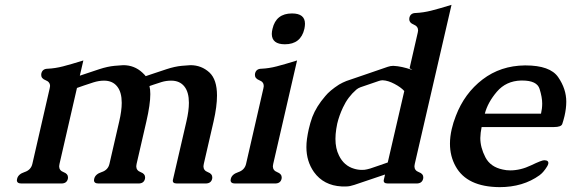

<svg xmlns="http://www.w3.org/2000/svg" viewBox="-20 -749 2362 794"><path d="M489.7 -479.5Q535.6 -479.5 568.8 -448.7Q580.6 -437.5 582.5 -434.1Q595.7 -438.5 615.2 -445.1Q634.8 -451.7 668.7 -462.9Q702.6 -474.1 731.7 -476.8Q760.7 -479.5 767.6 -479.5Q813 -479.5 846.2 -449.2Q877.4 -419.9 877.4 -354Q877.4 -309.1 863.3 -247.1L822.8 -71.3Q821.8 -65.9 821.3 -61.5Q821.3 -43.9 839.6 -37.1Q857.9 -30.3 857.9 -15.6Q857.9 -12.7 857.4 -9.8Q853 9.8 830.1 9.8H711.4Q691.4 9.8 695.3 -6.3L751 -247.1Q761.2 -291 761.2 -323.7Q761.2 -367.7 742.7 -391.1Q723.6 -415.5 688 -415.5Q667 -415.5 648.2 -409.7Q629.4 -403.8 614.3 -398.7Q599.1 -393.6 598.1 -393.1Q601.6 -379.4 601.6 -359.9Q601.6 -317.4 585.4 -247.1L544.9 -71.3Q543.9 -65.9 543.5 -61.5Q543.5 -43.9 561.8 -37.1Q580.1 -30.3 580.1 -15.6Q580.1 -12.7 579.6 -9.8Q575.2 9.8 552.7 9.8H387.2Q368.7 9.8 368.7 -3.9Q368.7 -6.8 369.6 -9.8Q374 -28.8 400.4 -37.4Q426.8 -45.9 432.6 -71.3L473.1 -247.1Q483.4 -291 483.4 -323.7Q483.4 -367.7 464.8 -391.1Q445.8 -415.5 410.2 -415.5Q389.2 -415.5 366.5 -408.4Q343.8 -401.4 325.9 -395Q308.1 -388.7 298.3 -385.3L226.1 -71.3Q225.1 -65.9 224.6 -61.5Q224.6 -43.9 242.9 -37.1Q261.2 -30.3 261.2 -15.6Q261.2 -12.7 260.7 -9.8Q256.3 9.8 233.9 9.8H68.4Q49.8 9.8 49.8 -3.9Q49.8 -6.8 50.8 -9.8Q55.2 -28.8 81.5 -37.4Q107.9 -45.9 113.8 -71.3L185.5 -383.8Q186.5 -388.7 187 -393.1Q187 -410.2 168.7 -417.2Q150.4 -424.3 150.4 -439Q150.4 -441.9 150.9 -444.8Q155.3 -464.8 177.7 -464.8Q208.5 -466.3 240.7 -474.6Q272.9 -482.9 324.7 -499L310.1 -436Q316.4 -438 336.4 -444.8Q356.4 -451.7 390.6 -462.9Q424.8 -474.1 453.9 -476.8Q482.9 -479.5 489.7 -479.5Z M1187.5 -693.4Q1241.2 -693.4 1241.2 -650.9Q1241.2 -641.6 1238.8 -629.9Q1224.1 -565.9 1158.2 -565.9Q1104.5 -565.9 1104 -608.4Q1104 -618.2 1106.9 -629.9Q1121.6 -693.4 1187.5 -693.4ZM1109.9 -71.3Q1108.9 -65.9 1108.4 -61.5Q1108.4 -43.9 1126.5 -37.1Q1145 -29.8 1145 -15.6Q1145 -12.7 1144.5 -9.8Q1140.1 9.8 1117.7 9.8H952.1Q933.6 9.8 933.6 -3.9Q933.6 -6.8 934.6 -9.8Q939 -28.3 965.3 -37.1Q991.7 -45.9 997.6 -71.3L1069.3 -383.8Q1070.3 -388.7 1070.8 -393.1Q1070.8 -410.2 1052.7 -417Q1034.2 -424.3 1034.2 -439Q1034.2 -441.9 1034.7 -444.8Q1039.1 -464.8 1061.5 -464.8Q1092.8 -466.3 1124.5 -474.6Q1156.7 -482.9 1208.5 -499Z M1572.3 -27.3 1445.3 15.6Q1425.8 22 1413.1 22H1392.6Q1318.4 18.1 1278.3 -37.6Q1247.1 -82 1247.1 -140.6Q1247.1 -157.2 1249.5 -174.8Q1252.4 -195.3 1256.8 -214.8Q1262.7 -240.7 1271.5 -265.1Q1288.1 -308.6 1325.2 -351.6Q1343.8 -374.5 1382.3 -399.4Q1396.5 -407.7 1412.6 -414.1Q1455.6 -428.7 1498.3 -443.4Q1541 -458 1583.5 -472.7Q1595.2 -476.6 1605 -476.6H1607.9Q1640.6 -475.1 1684.1 -460H1685.1Q1685.1 -460.4 1673.8 -466.8L1707.5 -613.8Q1708.5 -618.7 1709 -623Q1709 -640.1 1690.7 -647.5Q1672.4 -654.8 1672.4 -669.4Q1672.4 -672.4 1672.9 -675.3Q1677.2 -695.3 1699.7 -695.3Q1730.5 -696.8 1762.7 -704.8Q1794.9 -712.9 1847.2 -729L1695.3 -71.3Q1694.3 -65.9 1693.8 -61.5Q1693.8 -43.9 1712.2 -37.1Q1730.5 -30.3 1730.5 -16.1Q1730.5 -13.2 1730 -10.3Q1725.6 9.8 1702.6 9.8H1584Q1563.5 9.8 1567.4 -6.3ZM1651.9 -372.6Q1637.7 -388.2 1611.3 -402.1Q1585 -416 1563 -417H1561.5Q1554.7 -417 1546.4 -414.1Q1527.3 -407.7 1508.5 -401.1Q1489.7 -394.5 1470.7 -388.2Q1460.4 -384.3 1453.6 -378.4Q1418.5 -348.1 1398.4 -304.7Q1382.3 -270.5 1374.5 -237.3Q1372.1 -227.1 1370.6 -215.8Q1367.2 -193.8 1367.2 -174.8Q1367.2 -134.8 1381.8 -106Q1402.3 -63.5 1444.3 -51.3Q1460 -46.4 1477.1 -46.4Q1482.4 -46.4 1487.8 -46.9Q1496.6 -47.9 1511.2 -52.2Q1523.4 -56.2 1549.3 -65.2Q1575.2 -74.2 1583.5 -77.1Z M2152.8 -478.5Q2254.9 -478.5 2288.3 -429.9Q2321.8 -381.3 2321.8 -328.6Q2321.8 -300.8 2314.5 -269Q2309.6 -249 2305.2 -236.3Q2300.8 -223.6 2270.5 -223.6H1971.7Q1966.8 -199.7 1966.3 -178.2Q1966.3 -139.2 1987.1 -98.9Q2007.8 -58.6 2059.1 -47.9Q2073.7 -44.4 2089.8 -44.4Q2132.8 -44.4 2176.5 -65.4Q2220.2 -86.4 2230.5 -86.4Q2240.7 -86.4 2244.9 -82.3Q2249 -78.1 2247.1 -70.8Q2245.1 -63 2235.4 -49.8Q2225.6 -36.6 2220.5 -32.2Q2215.3 -27.8 2211.4 -24.4Q2143.1 24.9 2045.9 24.9Q1911.1 23.9 1864.3 -61Q1840.8 -103 1840.8 -154.8Q1840.8 -183.6 1848.1 -215.3Q1854 -241.7 1865.2 -270Q1900.9 -363.3 1975.6 -420.4Q2050.3 -477.5 2150.9 -478.5ZM2217.3 -278.8Q2222.2 -299.8 2222.2 -320.8Q2222.2 -346.7 2211.4 -381.3Q2200.7 -416 2139.6 -416H2134.3Q2072.8 -414.1 2034.9 -369.9Q1997.1 -325.7 1984.9 -278.8Z"/></svg>

Font: Caudex
Style: Bold
Weight: 700
Italic angle: -13°
Version: Version 1.04